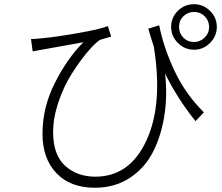

<svg xmlns="http://www.w3.org/2000/svg" viewBox="-20 -840 1040 898"><path d="M673.8 -706.1 724.6 -721.7Q745.1 -617.2 796.4 -508.3Q847.7 -399.4 933.6 -314.5L894.5 -273.4Q809.6 -378.9 752 -496.1Q763.7 -395.5 749 -300.8Q734.4 -206.1 695.8 -129.9Q657.2 -53.7 586.9 -7.8Q516.6 38.1 423.8 38.1Q308.6 38.1 243.7 -30.3Q178.7 -98.6 178.7 -214.8Q178.7 -337.9 236.8 -452.6Q294.9 -567.4 370.1 -642.6Q338.9 -636.7 270.5 -624.5Q202.1 -612.3 185.5 -609.4Q178.7 -608.4 161.1 -605Q143.6 -601.6 132.8 -599.6L125 -657.2Q139.6 -657.2 176.8 -661.1Q241.2 -667 344.2 -685.1Q447.3 -703.1 484.4 -717.8L500 -668.9Q494.1 -667 473.1 -661.1Q452.1 -655.3 445.3 -652.3Q419.9 -633.8 385.7 -592.8Q351.6 -551.8 314.9 -494.1Q278.3 -436.5 253.4 -362.8Q228.5 -289.1 228.5 -221.7Q228.5 -115.2 284.7 -64.5Q340.8 -13.7 425.8 -13.7Q586.9 -13.7 665 -183.1Q743.2 -352.5 699.2 -623Q682.6 -671.9 673.8 -706.1ZM887.7 -643.6Q916 -643.6 937 -664.1Q958 -684.6 958 -713.9Q958 -743.2 937.5 -763.7Q917 -784.2 887.7 -784.2Q858.4 -784.2 837.9 -764.2Q817.4 -744.1 817.4 -713.9Q817.4 -684.6 837.4 -664.1Q857.4 -643.6 887.7 -643.6ZM887.7 -820.3Q930.7 -820.3 962.4 -789.1Q994.1 -757.8 994.1 -713.9Q994.1 -670.9 962.4 -639.2Q930.7 -607.4 887.7 -607.4Q843.8 -607.4 812 -639.2Q780.3 -670.9 780.3 -713.9Q780.3 -757.8 811.5 -789.1Q842.8 -820.3 887.7 -820.3Z"/></svg>

Font: GenEi Gothic M Light
Style: Regular
Weight: 300
Designer: o_tamon (Modified); [Source Han Sans]
Ryoko NISHIZUKA  (kana & ideographs); Paul D. Hunt (Latin, Greek & Cyrillic); Wenl
Version: Version 1.1a;Original Version 1.004